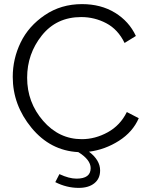

<svg xmlns="http://www.w3.org/2000/svg" viewBox="-20 -734 726 934"><path d="M655 -159Q626 -92 558.5 -49Q491 -6 413 4Q467 45 467 95Q467 135 439 157.5Q411 180 363 180Q304 180 249 152L269 113Q316 135 352 135Q421 135 421 84Q421 43 361 6Q225 -1 133.5 -112Q42 -223 42 -360Q42 -448 80.5 -527.5Q119 -607 198 -660.5Q277 -714 379 -714Q471 -714 539.5 -672Q608 -630 641 -559L586 -525Q554 -591 497 -621Q440 -651 375 -651Q255 -651 183.5 -561.5Q112 -472 112 -356Q112 -236 189.5 -146.5Q267 -57 378 -57Q443 -57 504 -90.5Q565 -124 597 -189Z"/></svg>

Font: Raleway-v4020
Style: Regular
Weight: 400
Designer: Matt McInerney, Pablo Impallari, Rodrigo Fuenzalida
Foundry: Matt McInerney, Pablo Impallari, Rodrigo Fuenzalida
Version: Version 4.020;PS 004.020;hotconv 1.0.88;makeotf.lib2.5.64775